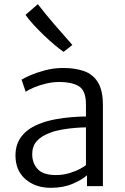

<svg xmlns="http://www.w3.org/2000/svg" viewBox="-20 -890 599 918"><path d="M223 8Q149.5 8 101.8 -33.2Q54 -74.5 54 -147Q54 -202 84.8 -240.2Q115.5 -278.5 174 -300Q206.5 -312.5 246 -319.8Q285.5 -327 323.8 -330Q362 -333 391 -333V-391Q391 -455 358.8 -476.5Q326.5 -498 261 -498Q233 -498 201.8 -490.8Q170.5 -483.5 144 -472.5Q117.5 -461.5 103 -451L83 -509Q92.5 -515.5 122.8 -529Q153 -542.5 195 -553.8Q237 -565 282 -565Q339 -565 381.8 -550Q424.5 -535 448.2 -496.5Q472 -458 472 -388V0H396V-52Q373 -31 327.8 -11.5Q282.5 8 223 8ZM134 -153Q134 -109.5 160.5 -81.2Q187 -53 247 -53Q281.5 -53 311.8 -62.2Q342 -71.5 363 -82.8Q384 -94 391 -101V-281Q371 -281 339.5 -278.5Q308 -276 275.2 -270.2Q242.5 -264.5 219 -255Q177 -239.5 155.5 -215Q134 -190.5 134 -153ZM326 -675 284 -642Q267 -653.5 242 -674.5Q217 -695.5 190.2 -721Q163.5 -746.5 140 -772.2Q116.5 -798 102 -819L161 -870Q198 -822 240.2 -773Q282.5 -724 326 -675Z"/></svg>

Font: Merriweather Sans Light
Style: Regular
Weight: 300
Designer: Eben Sorkin
Foundry: Eben Sorkin
Version: Version 2.001; ttfautohint (v1.8.3)